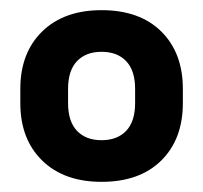

<svg xmlns="http://www.w3.org/2000/svg" viewBox="-20 -729 400 378"><path d="M180 -371Q106 -371 63 -413Q20 -455 20 -526V-554Q20 -625 63 -667Q106 -709 180 -709Q255 -709 297.5 -667Q340 -625 340 -554V-526Q340 -455 297.5 -413Q255 -371 180 -371ZM180 -453Q211 -453 228.5 -471.5Q246 -490 246 -526V-554Q246 -590 228.5 -608.5Q211 -627 180 -627Q149 -627 131.5 -608.5Q114 -590 114 -554V-526Q114 -490 131.5 -471.5Q149 -453 180 -453Z"/></svg>

Font: Retni Sans
Style: Bold
Weight: 700
Designer: Vitaly Kuzmin
Foundry: ParaType Ltd.
Version: Version 1.00;March 2, 2019;FontCreator 11.5.0.2425 64-bit; t